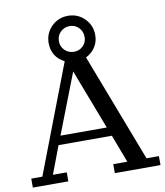

<svg xmlns="http://www.w3.org/2000/svg" viewBox="-98 -924 858 999"><g transform="rotate(-10 331.0 -424.5)"><path d="M395.5 -725.6Q395.5 -754.4 376.2 -774.4Q356.9 -794.4 328.6 -794.4Q299.8 -794.4 279.8 -775.1Q259.8 -755.9 259.8 -725.6Q259.8 -697.3 279.8 -678Q299.8 -658.7 328.6 -658.7Q356.9 -658.7 376.2 -678Q395.5 -697.3 395.5 -725.6ZM182.6 -241.2H427.2L305.7 -558.6ZM-5.9 0V-47.4H52.7L271.5 -618.7Q240.2 -634.3 222.9 -661.4Q205.6 -688.5 205.6 -725.6Q205.6 -777.3 241.5 -813Q277.3 -848.6 328.6 -848.6Q379.9 -848.6 415.8 -813Q451.7 -777.3 451.7 -725.6Q451.7 -689.9 433.6 -662.1Q415.5 -634.3 384.3 -618.7L603 -47.4H668.5V0H427.2V-47.4H501.5L445.8 -194.3H164.1L108.4 -47.4H181.6V0Z"/></g></svg>

Font: KhunPaOh
Style: Regular
Weight: 400
Designer: Khon Soe Zaw Thu
Version: Version 1.00 July 11, 2016, initial release